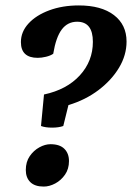

<svg xmlns="http://www.w3.org/2000/svg" viewBox="-20 -675 486 707"><path d="M172 -205Q147 -205 131 -211L142 -327Q226 -345 274 -397.5Q322 -450 322 -521Q322 -595 264 -595Q229 -595 207.5 -566.5Q186 -538 176 -477Q166 -470 149.5 -466Q133 -462 119 -462Q57 -462 57 -520Q57 -558 85 -588.5Q113 -619 161.5 -637Q210 -655 270 -655Q353 -655 399.5 -619.5Q446 -584 446 -522Q446 -472 418.5 -426Q391 -380 343 -343.5Q295 -307 232 -288L213 -211Q196 -205 172 -205ZM141 12Q108 12 91.5 -4.5Q75 -21 75 -49Q75 -79 89.5 -100Q104 -121 125 -132.5Q146 -144 166 -144Q200 -144 217 -127Q234 -110 234 -82Q234 -53 219.5 -32Q205 -11 183.5 0.5Q162 12 141 12Z"/></svg>

Font: Petrona ExtraBold
Style: Italic
Weight: 800
Italic angle: -9°
Designer: Ringo R. Seeber
Foundry: Ringo R. Seeber
Version: Version 2.001; ttfautohint (v1.8.3)